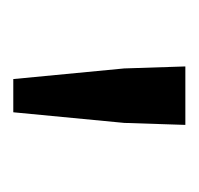

<svg xmlns="http://www.w3.org/2000/svg" viewBox="-25 -705 299 289"><g transform="rotate(90 124.5 -560.5)"><path d="M99 -431 83 -598 80 -690H168L165 -598L149 -431Z"/></g></svg>

Font: Mada
Style: Regular
Weight: 400
Designer: Khaled Hosny
Version: Version 1.5